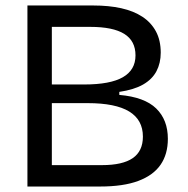

<svg xmlns="http://www.w3.org/2000/svg" viewBox="-20 -680 684 700"><path d="M80 0V-660H320Q377 -660 422 -650Q467 -640 499 -619Q531 -598 548.5 -565.5Q566 -533 566 -488Q566 -450 550.5 -420.5Q535 -391 502 -372Q469 -353 415 -345V-334Q507 -326 549.5 -284.5Q592 -243 592 -174Q592 -118 565.5 -79.5Q539 -41 484.5 -20.5Q430 0 345 0ZM169 -78H352Q427 -78 464 -103.5Q501 -129 501 -182Q501 -243 451 -273.5Q401 -304 300 -304H169ZM169 -372H287Q382 -372 428 -398.5Q474 -425 474 -478Q474 -531 433 -556.5Q392 -582 309 -582H169Z"/></svg>

Font: Bricolage Grotesque 28pt
Style: Regular
Weight: 400
Version: Version 1.001;gftools[0.9.33.dev8+g029e19f]